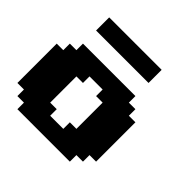

<svg xmlns="http://www.w3.org/2000/svg" viewBox="-210 -1085 1294 1294"><g transform="rotate(45 437.5 -437.5)"><path d="M125 0H625V-62.5H687.5V-125H750V-500H687.5V-562.5H625V-625H125V-562.5H62.5V-500H0V-125H62.5V-62.5H125ZM437.5 -125H312.5V-187.5H250V-437.5H312.5V-500H437.5V-437.5H500V-187.5H437.5ZM125 -750H625V-875H125Z"/></g></svg>

Font: Faithful 32x
Style: Bold
Weight: 400
Foundry: Faithful Resource Pack
Version: Version 1.0; January 27, 2023